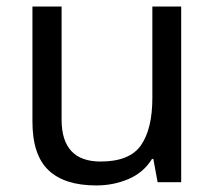

<svg xmlns="http://www.w3.org/2000/svg" viewBox="-20 -556 658 586"><path d="M533 -536V0H461L448 -71H444Q418 -29 372 -9.5Q326 10 274 10Q177 10 128 -36.5Q79 -83 79 -185V-536H168V-191Q168 -63 287 -63Q376 -63 410.5 -113Q445 -163 445 -257V-536Z"/></svg>

Font: Noto Sans Wancho
Style: Regular
Weight: 400
Designer: Monotype Design Team
Foundry: Monotype Imaging Inc.
Version: Version 2.001; ttfautohint (v1.8.4.7-5d5b)